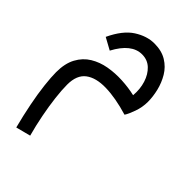

<svg xmlns="http://www.w3.org/2000/svg" viewBox="-231 -468 947 947"><g transform="rotate(45 242.0 5.5)"><path d="M74 393Q57 327 44.5 264Q32 201 26 148Q20 95 20 61Q20 0 42 -40.5Q64 -81 101 -103.5Q138 -126 183.5 -134Q229 -142 277.5 -139.5Q326 -137 369 -127Q373 -173 360.5 -212.5Q348 -252 322 -276.5Q296 -301 258 -301Q185 -301 132 -201L70 -235Q108 -316 159.5 -349Q211 -382 263 -382Q314 -382 349 -360.5Q384 -339 404.5 -304.5Q425 -270 434.5 -230.5Q444 -191 444 -155Q444 -118 431 -81.5Q418 -45 407 -29Q317 -56 248 -57.5Q179 -59 140.5 -30Q102 -1 102 66Q102 103 108 154Q114 205 125 261.5Q136 318 151 373Z"/></g></svg>

Font: TSCustom
Style: Regular
Weight: 400
Designer: Monotype Design Team
Foundry: Monotype Imaging Inc.
Version: Version 2.004; ttfautohint (v1.8.3) -l 8 -r 50 -G 200 -x 14 